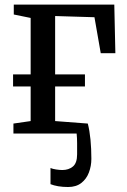

<svg xmlns="http://www.w3.org/2000/svg" viewBox="-20 -562 535 808"><path d="M266.5 225Q244 225 225 221.8Q206 218.5 192.5 213V145Q201.5 149 216 151.2Q230.5 153.5 242.5 153.5Q269 153.5 286.8 138.8Q304.5 124 304.5 87.5Q304.5 63.5 304.5 40.8Q304.5 18 302.5 0H36.5V-42L109 -52.5V-198H35V-249H109V-486.5L38 -501V-542.5H461L465.5 -338H404L377.5 -489.5L212 -494.5V-249H337.5V-198H212V-52.5L349.5 -42Q357 -13 360.8 25.5Q364.5 64 364.5 106.5Q364.5 136.5 354.2 163.8Q344 191 322.2 208Q300.5 225 266.5 225Z"/></svg>

Font: Merriweather 48pt
Style: Regular
Weight: 400
Version: Version 2.100